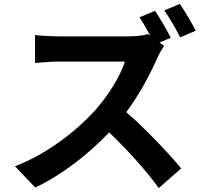

<svg xmlns="http://www.w3.org/2000/svg" viewBox="-20 -887 1040 976"><path d="M975 -731C957 -766 921 -829 894 -867L815 -834C842 -797 875 -738 896 -697ZM791 -671 848 -695C831 -729 794 -794 768 -832L689 -799C707 -772 727 -737 744 -705L732 -714C712 -707 672 -702 629 -702H276C246 -702 185 -705 158 -709V-567C179 -568 234 -574 276 -574H615C593 -503 532 -404 466 -329C372 -224 217 -102 56 -42L159 66C296 2 429 -103 535 -214C629 -124 722 -21 787 69L901 -31C842 -103 721 -231 622 -317C689 -407 745 -513 779 -591C788 -612 806 -642 814 -654Z"/></svg>

Font: Noto Sans CJK JP Bold
Style: Regular
Weight: 700
Designer: Ryoko NISHIZUKA (kana & ideographs); Paul D. Hunt (Latin, Greek & Cyrillic); Wenlong ZHANG (bopomofo); Sandoll Communica
Foundry: Adobe Systems Incorporated
Version: Version 1.004;PS 1.004;hotconv 1.0.82;makeotf.lib2.5.63406